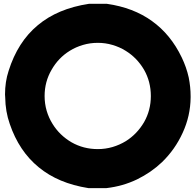

<svg xmlns="http://www.w3.org/2000/svg" viewBox="-20 -800 1011 990"><path d="M531.2 -780.3Q668 -760.7 763.7 -691.4Q860.4 -622.1 917 -503.9Q941.4 -453.1 953.1 -400.4Q962.9 -351.6 962.9 -303.7Q962.9 -300.8 962.9 -296.9Q961.9 -202.1 921.9 -115.2Q882.8 -29.3 815.4 36.1Q758.8 89.8 686.5 125Q613.3 160.2 529.3 169.9Q498 169.9 435.5 169.9Q280.3 145.5 179.7 62.5Q78.1 -20.5 30.3 -161.1Q7.8 -224.6 6.8 -298.8Q5.9 -305.7 5.9 -312.5Q5.9 -378.9 24.4 -434.6Q71.3 -584 174.8 -669.9Q277.3 -755.9 438.5 -780.3Q460.9 -780.3 480.5 -780.3Q500 -780.3 531.2 -780.3ZM484.4 -579.1Q444.3 -579.1 408.2 -568.4Q371.1 -557.6 339.8 -538.1Q281.2 -502 246.1 -440.4Q210 -378.9 210 -304.7Q210 -265.6 220.7 -228.5Q231.4 -192.4 251 -161.1Q287.1 -102.5 348.6 -66.4Q410.2 -31.2 484.4 -31.2Q523.4 -31.2 560.5 -42Q596.7 -52.7 628.9 -72.3Q686.5 -108.4 722.7 -169.9Q757.8 -231.4 757.8 -304.7Q757.8 -378.9 722.7 -440.4Q686.5 -502 627.9 -538.1Q596.7 -557.6 559.6 -568.4Q523.4 -579.1 484.4 -579.1Z"/></svg>

Font: Avicii Garde
Style: Regular
Weight: 500
Version: Version 1.0